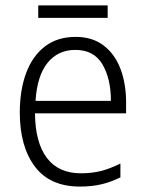

<svg xmlns="http://www.w3.org/2000/svg" viewBox="-20 -678 536 708"><path d="M259 -542Q321 -542 362.5 -510Q404 -478 424.5 -423.5Q445 -369 445 -300V-260H109Q110 -152 153 -95.5Q196 -39 278 -39Q319 -39 352.5 -47.5Q386 -56 424 -75V-24Q390 -7 354.5 1.5Q319 10 275 10Q164 10 108.5 -64Q53 -138 53 -263Q53 -346 76.5 -409Q100 -472 146 -507Q192 -542 259 -542ZM258 -494Q194 -494 155.5 -446.5Q117 -399 111 -306H389Q389 -388 357.5 -441Q326 -494 258 -494ZM377 -658V-612H121V-658Z"/></svg>

Font: Noto Sans Thai Looped SemiCondensed Light
Style: Regular
Weight: 300
Width: 4
Designer: Sasikarn Vongin, Ben Mitchell
Foundry: The Fontpad Ltd
Version: Version 1.001; ttfautohint (v1.8.4.7-5d5b)